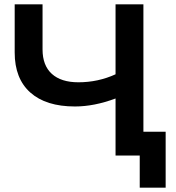

<svg xmlns="http://www.w3.org/2000/svg" viewBox="-20 -720 813 889"><path d="M747 -110V149H627V0H515V-264Q416 -227 327 -227Q193 -227 120.5 -291.5Q48 -356 48 -477V-700H177V-491Q177 -417 220 -378Q263 -339 343 -339Q434 -339 515 -376V-700H644V-110Z"/></svg>

Font: mBank SemiBold
Style: Regular
Weight: 600
Designer: Julieta Ulanovsky
Foundry: Julieta Ulanovsky
Version: Version 7.200